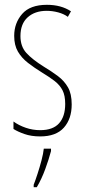

<svg xmlns="http://www.w3.org/2000/svg" viewBox="-20 -557 352 798"><path d="M278 -123Q278 -63 245.5 -26.5Q213 10 147 10Q110 10 81.5 0Q53 -10 36 -21V-52Q58 -36 87 -26Q116 -16 147 -16Q200 -16 225.5 -44.5Q251 -73 251 -125Q251 -160 240 -181.5Q229 -203 208 -219.5Q187 -236 157 -254Q123 -275 96.5 -295.5Q70 -316 54.5 -342.5Q39 -369 39 -408Q39 -461 72 -499Q105 -537 175 -537Q234 -537 275 -510L262 -487Q246 -499 222 -505.5Q198 -512 174 -512Q125 -512 95 -485Q65 -458 65 -407Q65 -364 89.5 -337Q114 -310 162 -280Q195 -260 221 -240.5Q247 -221 262.5 -194Q278 -167 278 -123ZM192 71Q183 105 168 146Q153 187 133 221H120V211Q127 193 136 165.5Q145 138 152.5 109.5Q160 81 162 61H192Z"/></svg>

Font: Noto Sans Gujarati ExtraCondensed Thin
Style: Regular
Weight: 100
Width: 2
Designer: Jelle Bosma - Monotype Design Team, Universal Thirst
Foundry: Monotype Imaging Inc.
Version: Version 2.106; ttfautohint (v1.8.4.7-5d5b)